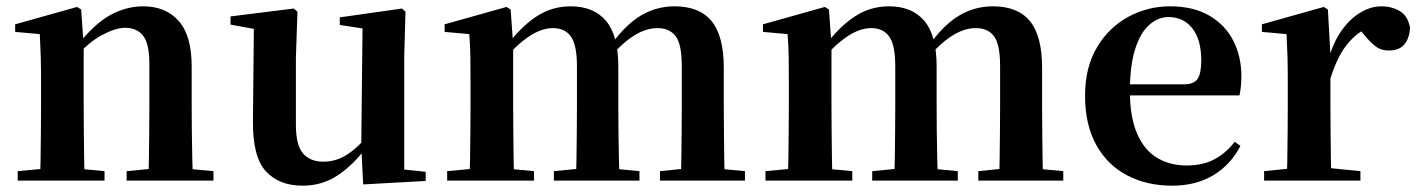

<svg xmlns="http://www.w3.org/2000/svg" viewBox="-20 -572 4488 608"><path d="M36 0V-30L142 -40H205L311 -30V0ZM106 0Q108 -25 108.5 -67Q109 -109 109.5 -154.5Q110 -200 110 -235V-310Q110 -360 109 -393.5Q108 -427 106 -464L28 -471V-495L224 -550L237 -542L245 -428V-426V-235Q245 -200 245.5 -154.5Q246 -109 246.5 -67Q247 -25 248 0ZM381 0V-30L485 -40H548L656 -30V0ZM450 0Q451 -25 451.5 -66.5Q452 -108 452.5 -153.5Q453 -199 453 -235V-370Q453 -433 433.5 -458.5Q414 -484 376 -484Q346 -484 302 -460.5Q258 -437 212 -383L208 -426H223Q279 -497 329.5 -524.5Q380 -552 434 -552Q504 -552 545.5 -506Q587 -460 587 -361V-235Q587 -199 587.5 -153.5Q588 -108 589 -66.5Q590 -25 591 0Z M938 16Q864 16 822 -29.5Q780 -75 781 -188L784 -498L814 -475L710 -494V-520L910 -545L922 -535L917 -389V-178Q917 -111 940 -85.5Q963 -60 1004 -60Q1047 -60 1084.5 -86Q1122 -112 1152 -154L1185 -103H1138Q1100 -51 1050.5 -17.5Q1001 16 938 16ZM1130 12 1124 -109V-112L1128 -482L1056 -493V-517L1253 -545L1264 -535L1260 -389V-35L1328 -28V1Z M1396 0V-30L1502 -40H1565L1671 -30V0ZM1466 0Q1468 -25 1468.5 -67Q1469 -109 1469.5 -154.5Q1470 -200 1470 -235V-311Q1470 -361 1469.5 -394Q1469 -427 1466 -464L1388 -471V-495L1584 -550L1597 -542L1605 -431V-428V-235Q1605 -200 1605.5 -154.5Q1606 -109 1606.5 -67Q1607 -25 1608 0ZM1734 0V-30L1837 -40H1901L2005 -30V0ZM1803 0Q1805 -25 1805.5 -66.5Q1806 -108 1806.5 -153.5Q1807 -199 1807 -235V-362Q1807 -429 1788 -456Q1769 -483 1731 -483Q1694 -483 1653.5 -455.5Q1613 -428 1573 -379L1568 -426H1584Q1628 -486 1677.5 -519Q1727 -552 1787 -552Q1860 -552 1899 -506Q1938 -460 1938 -361V-235Q1938 -199 1938.5 -153.5Q1939 -108 1940 -66.5Q1941 -25 1942 0ZM2070 0V-30L2168 -40H2234L2339 -30V0ZM2136 0Q2137 -25 2137.5 -66.5Q2138 -108 2138.5 -153.5Q2139 -199 2139 -235V-362Q2139 -432 2119.5 -457.5Q2100 -483 2062 -483Q2025 -483 1986.5 -458.5Q1948 -434 1905 -383L1898 -434H1918Q1963 -496 2011.5 -524Q2060 -552 2116 -552Q2195 -552 2233.5 -505Q2272 -458 2272 -357V-235Q2272 -199 2272.5 -153.5Q2273 -108 2273.5 -66.5Q2274 -25 2275 0Z M2404 0V-30L2510 -40H2573L2679 -30V0ZM2474 0Q2476 -25 2476.5 -67Q2477 -109 2477.5 -154.5Q2478 -200 2478 -235V-311Q2478 -361 2477.5 -394Q2477 -427 2474 -464L2396 -471V-495L2592 -550L2605 -542L2613 -431V-428V-235Q2613 -200 2613.5 -154.5Q2614 -109 2614.5 -67Q2615 -25 2616 0ZM2742 0V-30L2845 -40H2909L3013 -30V0ZM2811 0Q2813 -25 2813.5 -66.5Q2814 -108 2814.5 -153.5Q2815 -199 2815 -235V-362Q2815 -429 2796 -456Q2777 -483 2739 -483Q2702 -483 2661.5 -455.5Q2621 -428 2581 -379L2576 -426H2592Q2636 -486 2685.5 -519Q2735 -552 2795 -552Q2868 -552 2907 -506Q2946 -460 2946 -361V-235Q2946 -199 2946.5 -153.5Q2947 -108 2948 -66.5Q2949 -25 2950 0ZM3078 0V-30L3176 -40H3242L3347 -30V0ZM3144 0Q3145 -25 3145.5 -66.5Q3146 -108 3146.5 -153.5Q3147 -199 3147 -235V-362Q3147 -432 3127.5 -457.5Q3108 -483 3070 -483Q3033 -483 2994.5 -458.5Q2956 -434 2913 -383L2906 -434H2926Q2971 -496 3019.5 -524Q3068 -552 3124 -552Q3203 -552 3241.5 -505Q3280 -458 3280 -357V-235Q3280 -199 3280.5 -153.5Q3281 -108 3281.5 -66.5Q3282 -25 3283 0Z M3692 16Q3612 16 3549.5 -16.5Q3487 -49 3451.5 -113Q3416 -177 3416 -269Q3416 -359 3454 -422.5Q3492 -486 3553.5 -519Q3615 -552 3685 -552Q3759 -552 3809.5 -522.5Q3860 -493 3885.5 -443Q3911 -393 3911 -331Q3911 -296 3905 -270H3474V-305H3729Q3761 -305 3772.5 -322.5Q3784 -340 3784 -380Q3784 -446 3756 -482Q3728 -518 3680 -518Q3647 -518 3619 -493Q3591 -468 3574.5 -416Q3558 -364 3558 -283Q3558 -201 3581 -148.5Q3604 -96 3644.5 -72Q3685 -48 3737 -48Q3790 -48 3826.5 -68Q3863 -88 3890 -123L3908 -110Q3877 -50 3822 -17Q3767 16 3692 16Z M3983 0V-30L4091 -41H4178L4288 -30V0ZM4054 0Q4056 -25 4056.5 -67Q4057 -109 4057.5 -154.5Q4058 -200 4058 -235V-310Q4058 -361 4057 -394Q4056 -427 4054 -464L3976 -471V-495L4172 -550L4185 -542L4193 -399V-398V-235Q4193 -200 4193.5 -154.5Q4194 -109 4194.5 -67Q4195 -25 4196 0ZM4192 -320 4159 -381H4186Q4201 -436 4227.5 -474Q4254 -512 4287.5 -532Q4321 -552 4354 -552Q4387 -552 4412.5 -537Q4438 -522 4445 -485Q4444 -453 4428 -432.5Q4412 -412 4378 -412Q4353 -412 4335 -426Q4317 -440 4298 -464L4275 -491L4311 -485Q4269 -463 4240.5 -424.5Q4212 -386 4192 -320Z"/></svg>

Font: Noto Serif SC ExtraLight
Style: Bold
Weight: 700
Version: Version 2.002-H1;hotconv 1.1.0;makeotfexe 2.6.0